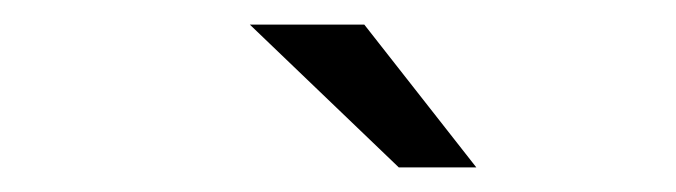

<svg xmlns="http://www.w3.org/2000/svg" viewBox="-20 -736 549 156"><path d="M276 -716 367 -600H304L183 -716Z"/></svg>

Font: Red Hat Display
Style: Italic
Weight: 400
Italic angle: -12°
Designer: Pentagram / MCKL
Foundry: Pentagram / MCKL
Version: Version 1.003; Red Hat Display Italic